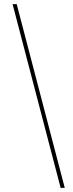

<svg xmlns="http://www.w3.org/2000/svg" viewBox="-20 -760 353 931"><path d="M41 -740H61L294 151H274Z"/></svg>

Font: IBM Plex Sans KR Thin
Style: Regular
Weight: 100
Designer: Mike Abbink; Paul van der Laan; Pieter van Rosmalen; Wujin Sim; Chorong Kim; Dohee Lee;
Foundry: Sandoll Inc.
Version: Version 1.001